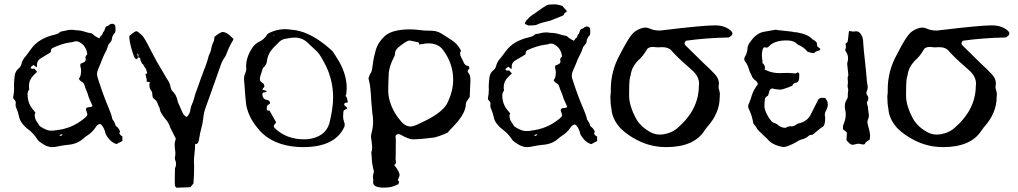

<svg xmlns="http://www.w3.org/2000/svg" viewBox="-20 -669 4724 891"><path d="M223.6 13.7Q203.6 13.7 186 3.4Q158.2 -13.2 153.8 -21.5Q136.2 -49.8 110.8 -68.8Q92.8 -82 80.1 -100.6Q71.3 -113.3 68.4 -127.4Q64.5 -147.9 55.7 -168Q52.2 -174.3 52.2 -182.1L53.2 -192.4Q53.2 -200.7 45.9 -207Q41 -211.4 41 -217.3Q45.4 -237.8 45.4 -258.3L44.9 -275.4Q45.4 -296.9 48.3 -318.4Q51.3 -339.8 68.8 -353.5Q76.7 -360.4 79.1 -371.1Q84.5 -393.6 100.6 -409.7Q105.5 -415.5 125.5 -443.4Q159.7 -491.7 236.8 -508.8Q250.5 -512.2 255.9 -518.1Q258.3 -521 262.7 -522.5L280.3 -525.9Q295.4 -530.8 310.5 -530.8Q320.8 -530.8 330.6 -528.8Q354 -528.8 375.5 -521Q389.6 -516.6 404.8 -514.2Q409.2 -512.7 417 -504.9Q424.8 -498.5 434.6 -494.1L440.4 -490.7Q444.8 -496.6 445.6 -498.8Q446.3 -501 454.1 -507.3Q458 -522 461.4 -522Q466.3 -529.8 468 -537.8Q469.7 -545.9 478 -548.3Q482.4 -549.3 486.3 -552.7Q492.2 -558.6 500.5 -558.6Q508.8 -558.6 513.2 -552.7Q516.1 -549.3 516.1 -532.7Q516.1 -518.1 511.2 -514.4Q506.3 -510.7 500.5 -496.1Q499.5 -490.2 498.5 -484.1Q497.6 -478 486.3 -465.8Q482.4 -461.9 481.4 -456.5Q476.1 -437 465.8 -419.9Q458.5 -406.2 447.3 -376Q441.4 -360.4 434.6 -345.7Q430.2 -335.4 430.2 -324.7Q430.2 -315.4 439.9 -288.1Q459.5 -226.6 484.9 -166.5Q496.6 -139.6 501.5 -116.2Q512.2 -103 515.6 -88.4Q515.6 -85.9 522 -81.1Q533.7 -71.8 537.6 -56.6Q533.7 -54.2 533.7 -51.8Q535.6 -43 547.9 -36.1V-14.6L520.5 -0.5Q501.5 -6.3 486.8 -22.9Q467.8 -45.4 467.3 -59.1Q459 -85 444.8 -94.2Q430.2 -90.8 423.8 -78.1Q407.7 -54.2 384.8 -40Q378.4 -36.1 364.7 -24.4Q336.4 0.5 292 3.4Q272.9 5.4 253.4 9.5Q233.9 13.7 223.6 13.7ZM216.3 -62.5Q220.2 -62.5 224.1 -63Q228 -63.5 232.7 -63.5Q237.3 -63.5 242.7 -64.9Q313.5 -72.8 368.7 -117.7Q385.3 -130.4 385.3 -136.7Q385.3 -143.1 380.9 -153.8Q378.9 -158.2 378.9 -161.6Q378.9 -171.9 396.5 -171.9Q405.3 -171.9 409.2 -177.7L405.3 -186.5Q397 -206.5 395.5 -209Q391.1 -218.3 388.7 -228Q385.3 -240.7 379.4 -252.9Q375 -262.7 372.1 -273.7Q369.1 -284.7 359.9 -289.3Q350.6 -293.9 346.2 -303.7Q355.5 -316.9 355.5 -330.1L356.4 -340.3Q356.4 -350.1 353.5 -358.9Q352.5 -361.8 352.5 -365.2L353.5 -373Q358.9 -375.5 368.4 -379.6Q377.9 -383.8 377.9 -394.5Q376.5 -397.9 376.5 -401.4Q376.5 -408.7 383.3 -414.6Q384.8 -415.5 384.8 -419.4Q379.4 -458.5 346.2 -474.6Q339.8 -477.5 333.5 -477.5Q328.6 -477.5 323.2 -475.6Q314 -472.2 305.2 -472.2Q268.1 -466.8 225.1 -446.8Q215.8 -443.4 215.8 -426.8Q208.5 -422.9 201.7 -418Q187.5 -408.7 173.3 -400.9Q151.4 -389.6 151.4 -367.2L151.9 -361.3Q151.9 -359.9 150.6 -359.1Q149.4 -358.4 148.9 -357.4L135.7 -367.7Q122.6 -358.9 122.6 -355.5Q122.6 -349.6 132.8 -349.6Q135.3 -349.6 136.7 -350.1Q138.2 -350.6 139.2 -350.6L152.3 -335.9L135.3 -319.3Q114.3 -297.9 114.3 -270Q114.3 -262.2 115.7 -253.4H115.2Q107.9 -243.7 107.9 -231.9Q107.9 -190.4 132.3 -161.6L145 -145.5Q142.6 -141.6 141.8 -140.6Q141.1 -139.6 141.1 -138.2Q141.1 -119.6 148.9 -107.4Q158.7 -93.3 162.6 -85.9Q165 -83.5 167 -82.3Q168.9 -81.1 170.9 -79.6Q198.2 -62.5 216.3 -62.5ZM260.7 -38.6Q267.1 -38.6 270.5 -46.4Q257.3 -44.4 255.9 -39.6Q258.3 -38.6 260.7 -38.6Z M776.4 -217.8 777.3 -219.2Q776.4 -220.7 775.4 -220.7L774.9 -218.8ZM801.8 202.1H799.8Q791.5 198.7 791.5 185.1Q791.5 178.2 791 172.4L792 112.8Q796.9 102.1 796.9 91.8Q796.9 81.5 792 70.8Q791.5 67.9 791.5 63.5Q793.9 52.7 793.9 42.5Q793.9 34.7 792.5 27.3Q790.5 13.7 790.5 -0.5Q790.5 -9.3 795.9 -25.4Q771 -74.7 770 -77.1Q763.2 -99.6 748.5 -115.7L737.3 -130.4Q735.8 -133.3 733.9 -135.7Q721.2 -153.3 721.2 -167Q716.3 -174.3 713.4 -183.6Q707.5 -202.6 695.8 -209.5Q687 -213.9 687 -231Q686.5 -241.7 684.1 -244.6Q673.3 -257.3 673.3 -273.4Q673.3 -280.3 675.3 -288.1L660.2 -290Q661.1 -293.5 661.1 -297.4Q661.1 -302.2 658.2 -310.5Q655.8 -316.9 655.8 -327.6L663.6 -326.7L661.6 -336.4L660.6 -337.9Q658.2 -351.6 648.4 -360.8V-361.3Q645 -371.6 639.6 -373L631.8 -389.6Q631.3 -397.9 629.6 -400.1Q627.9 -402.3 621.1 -402.3Q622.6 -408.7 622.6 -413.6Q622.6 -417 616.7 -421.9L620.6 -402.3Q616.7 -394.5 612.8 -394.5Q607.4 -394.5 602.1 -406.2Q583 -459 580.1 -493.2Q580.1 -496.1 580.6 -498.5Q581.1 -501 581.1 -503.4Q605.5 -523.9 611.8 -523.9Q618.7 -523.9 625 -517.6L641.1 -502.9Q651.4 -492.7 684.1 -427.2Q704.6 -386.7 728 -348.6Q737.3 -334 745.6 -318.8Q752 -306.2 760.3 -294.9Q769 -280.8 772 -263.2Q773.9 -253.9 779.3 -247.1Q798.8 -229.5 804.2 -200.7Q804.7 -194.8 810.5 -184.1L825.2 -150.4Q831.5 -133.8 845.7 -126Q861.8 -139.2 863.8 -161.1Q865.7 -174.8 871.1 -185.8Q876.5 -196.8 879.4 -208.5Q886.7 -237.8 898.4 -265.6Q904.8 -282.7 910.6 -300.8Q918 -321.8 926.3 -343.3Q940.4 -376.5 949.2 -412.1Q957.5 -426.8 960.4 -444.1Q963.4 -461.4 971.7 -476.6Q973.6 -481 974.6 -491.7Q974.6 -495.1 975.1 -498Q1002.9 -520.5 1013.2 -520.5Q1031.7 -520.5 1054.2 -497.1L1064 -487.8L1058.6 -477.5Q1042 -450.2 1030.8 -418.5Q1027.3 -408.7 1021.5 -400.9Q1009.8 -384.3 1003.4 -364.3L955.1 -227.5Q945.8 -200.2 935.5 -173.3Q925.3 -146.5 922.9 -116.7Q919.9 -92.8 914.1 -72.8Q908.2 -52.7 904.3 -25.4Q902.8 -13.7 899.2 -7.1Q895.5 -0.5 885.3 0Q885.3 23.9 882.3 46.4Q879.9 64 879.9 82.5L880.9 102.5Q880.9 144 877.9 182.1L863.3 199.7Q808.1 202.1 801.8 202.1ZM655.8 -327.6H654.8L655.8 -328.1Z M1386.7 13.7Q1359.4 13.7 1332 9.8Q1224.1 -6.3 1169.9 -81.5Q1133.8 -126.5 1122.6 -181.2Q1118.2 -215.8 1113.8 -285.2Q1112.3 -293.9 1112.3 -303.2Q1112.3 -316.4 1117.4 -327.4Q1122.6 -338.4 1123 -348.1Q1122.1 -354.5 1122.1 -360.8Q1122.1 -404.8 1151.9 -448.7Q1161.6 -462.9 1177.7 -472.7Q1206.1 -484.9 1220.2 -508.8Q1222.7 -513.7 1232.4 -517.6Q1266.6 -533.7 1304.2 -533.7Q1315.4 -533.7 1343.8 -529.8L1352.1 -528.8Q1428.7 -515.6 1512.7 -440.9Q1522.5 -433.1 1528.1 -424.6Q1533.7 -416 1538.6 -407.7Q1588.9 -333 1588.9 -261.2Q1588.9 -244.1 1585.9 -227.1Q1583.5 -227.1 1583.5 -224.1V-223.1Q1590.3 -221.2 1594.2 -193.8Q1583.5 -192.4 1580.3 -190.2Q1577.1 -188 1577.1 -185.1Q1577.1 -180.2 1584.2 -175Q1591.3 -169.9 1591.3 -167Q1591.3 -164.6 1582.8 -160.9Q1574.2 -157.2 1573.7 -151.1Q1573.2 -145 1572.8 -139.2Q1572.3 -133.3 1572.3 -127.4Q1572.3 -114.7 1577.1 -103Q1579.6 -96.2 1579.6 -89.8Q1579.6 -80.6 1573.7 -71.8Q1528.3 13.7 1386.7 13.7ZM1390.1 -22.5 1405.8 -22.9Q1488.3 -31.7 1508.3 -95.7Q1525.9 -168 1525.9 -215.8Q1525.9 -292 1494.1 -359.9Q1468.8 -411.1 1453.1 -428.2Q1444.8 -436.5 1408.2 -470.2Q1383.3 -494.6 1347.2 -494.6Q1333.5 -494.6 1307.6 -489.7Q1289.6 -487.3 1277.3 -476.1Q1262.7 -462.4 1249.5 -448.2Q1249.5 -447.3 1248.5 -447.3Q1222.7 -419.9 1218.8 -385.7Q1218.3 -369.6 1199.7 -352.5Q1191.4 -324.7 1189 -318.4Q1186 -310.1 1186 -301.8Q1186 -291 1198.7 -283.7Q1207 -277.8 1207 -268.1Q1207 -264.2 1201.2 -260.3Q1200.2 -259.3 1197.3 -252.9L1217.3 -247.1Q1216.8 -240.7 1207.3 -240.7Q1197.8 -240.7 1197.8 -231.9Q1197.8 -208.5 1219.7 -205.1Q1232.9 -203.1 1233.4 -189L1218.8 -177.7L1217.8 -165Q1217.8 -155.3 1224.6 -155.3Q1227.1 -155.3 1230 -156.7L1261.7 -101.1Q1250.5 -88.9 1250.5 -83.5Q1250.5 -78.1 1257.3 -72.3Q1310.5 -22.5 1390.1 -22.5ZM1248.5 -505.4 1253.9 -505.9 1252.4 -507.3 1247.1 -506.8Q1247.6 -506.3 1247.8 -505.9Q1248 -505.4 1248.5 -505.4ZM1522 -329.6 1524.9 -331.1 1522.5 -331.5Z M1760.3 201.7Q1711.4 201.7 1711.4 176.8L1712.4 167.5L1710.4 149.4Q1710.4 145.5 1715.3 127.4Q1705.1 86.9 1705.1 61L1703.1 37.1Q1707 29.8 1707 16.1Q1707 7.8 1703.1 -23.4Q1701.7 -28.8 1701.7 -36.1Q1701.7 -43.5 1704.1 -50.8Q1711.4 -78.1 1711.4 -105Q1711.4 -124 1708 -143.6L1703.1 -196.8Q1699.7 -271 1692.4 -294.9Q1690.4 -300.3 1690.4 -305.2Q1690.4 -309.6 1692.4 -312.7Q1694.3 -315.9 1694.8 -318.8Q1696.8 -326.2 1701.7 -331.5Q1707 -341.8 1710.2 -371.1Q1713.4 -400.4 1723.9 -436.8Q1734.4 -473.1 1765.6 -501.5Q1799.8 -532.7 1883.3 -532.7Q1899.9 -532.7 1916 -530.8Q1943.8 -526.4 1981.4 -526.4Q2007.8 -526.4 2029.3 -512.7Q2050.8 -499 2073.2 -484.9Q2103.5 -465.8 2119.1 -434.6Q2119.1 -429.7 2114.7 -424.3Q2114.7 -420.9 2117.2 -409.7L2131.8 -379.4Q2136.7 -365.7 2151.4 -362.8Q2157.7 -361.8 2157.7 -354.5Q2157.7 -346.2 2153.3 -346.2Q2150.4 -342.8 2150.4 -336.4L2153.8 -330.6Q2163.1 -321.8 2163.1 -295.9L2159.7 -218.8Q2142.1 -195.3 2142.1 -188.5Q2142.1 -150.9 2104 -105Q2093.3 -91.3 2061.5 -59.1Q2061.5 -54.7 2053.7 -51.8Q2045.9 -48.8 2038.6 -45.4Q2017.1 -36.1 1995.1 -30.8Q1931.6 -22.5 1895 -22.5Q1877.4 -22.5 1836.9 -44.9Q1832.5 -46.9 1829.1 -46.9Q1821.8 -46.9 1815.4 -39.1L1816.9 -17.6Q1816.9 60.1 1816.2 63Q1815.4 65.9 1815.4 69.3Q1815.4 72.3 1816.7 75.9Q1817.9 79.6 1817.9 83Q1817.9 90.8 1809.6 97.2Q1834.5 128.4 1834.5 144Q1834.5 147.5 1826.2 166Q1826.2 169.4 1831.1 172.4Q1832 173.3 1832 174.8L1829.6 182.6L1830.1 185.1L1811.5 193.4Q1791.5 201.7 1760.3 201.7ZM1885.7 -82Q1900.9 -82 1935.5 -100.1Q2027.3 -141.6 2053.7 -186.5Q2083 -243.7 2083 -299.3Q2083 -374 2035.6 -438Q2013.2 -467.8 1966.8 -467.8Q1956.5 -467.8 1946.5 -465.6Q1936.5 -463.4 1925.3 -462.4L1922.9 -472.2Q1893.6 -478 1888.7 -479.5Q1883.8 -481 1879.9 -481Q1869.6 -481 1838.4 -457Q1813.5 -439.5 1813.5 -422.9Q1813.5 -412.6 1807.1 -401.9Q1786.6 -361.3 1784.2 -330.6Q1781.7 -289.1 1781.7 -245.1Q1781.7 -229.5 1785.2 -214.4Q1797.9 -156.7 1837.9 -109.9Q1858.9 -82 1885.7 -82Z M2426.8 13.7Q2406.7 13.7 2389.2 3.4Q2361.3 -12.7 2356.9 -20.5Q2339.4 -48.3 2314 -66.9Q2295.9 -80.1 2283.2 -98.1Q2274.4 -110.4 2271.5 -124.5Q2267.6 -144.5 2258.8 -164.1Q2255.4 -169.9 2255.4 -177.7L2256.3 -188Q2256.3 -195.8 2249 -202.1Q2244.1 -206.5 2244.1 -212.4Q2248.5 -232.4 2248.5 -252.4L2248 -269Q2248.5 -290 2251.5 -311Q2254.4 -332 2272 -345.2Q2279.8 -352.1 2282.2 -362.8Q2287.6 -384.3 2303.7 -400.4Q2308.6 -406.2 2328.6 -433.1Q2362.8 -480.5 2439.9 -497.1Q2453.6 -500.5 2459 -506.3Q2461.4 -509.3 2465.8 -510.7L2483.4 -513.7Q2498.5 -518.6 2513.7 -518.6Q2523.9 -518.6 2533.7 -516.6Q2557.1 -516.6 2578.6 -509.3Q2592.8 -504.9 2607.9 -502.4Q2612.3 -501 2620.1 -493.2Q2627.9 -487.3 2637.7 -482.9L2643.6 -479.5Q2647.9 -485.4 2648.7 -487.5Q2649.4 -489.7 2657.2 -495.6Q2661.1 -510.3 2664.6 -510.3Q2669.4 -517.6 2671.1 -525.6Q2672.9 -533.7 2681.2 -535.6Q2685.5 -536.6 2689.5 -540Q2695.3 -545.9 2703.6 -545.9Q2711.9 -545.9 2716.3 -540Q2719.2 -536.6 2719.2 -520.5Q2719.2 -506.3 2714.4 -502.7Q2709.5 -499 2703.6 -484.9Q2702.6 -479 2701.7 -473.1Q2700.7 -467.3 2689.5 -455.1Q2685.5 -451.2 2684.6 -446.3Q2679.2 -427.2 2668.9 -410.2Q2661.6 -397 2650.4 -367.2Q2644.5 -352.1 2637.7 -337.9Q2633.3 -327.6 2633.3 -317.4Q2633.3 -308.1 2643.1 -281.2Q2662.6 -221.2 2688 -162.6Q2699.7 -136.2 2704.6 -113.3Q2715.3 -100.1 2718.8 -85.9Q2718.8 -83.5 2725.1 -79.1Q2736.8 -69.8 2740.7 -55.2Q2736.8 -52.7 2736.8 -50.3Q2738.8 -41.5 2751 -35.2V-14.2L2723.6 0Q2704.6 -5.9 2689.9 -22Q2670.9 -43.9 2670.4 -57.6Q2662.1 -83 2647.9 -91.8Q2633.3 -88.4 2627 -76.2Q2610.8 -52.7 2587.9 -39.1Q2581.5 -35.2 2567.9 -23.4Q2539.6 1 2495.1 3.4Q2476.1 5.4 2456.5 9.5Q2437 13.7 2426.8 13.7ZM2419.4 -61Q2423.3 -61 2427.2 -61.3Q2431.2 -61.5 2435.8 -61.5Q2440.4 -61.5 2445.8 -63Q2516.6 -70.8 2571.8 -114.7Q2588.4 -127 2588.4 -133.3Q2588.4 -139.6 2584 -149.9Q2582 -154.3 2582 -157.7Q2582 -168 2599.6 -168Q2608.4 -168 2612.3 -173.3L2608.4 -182.1Q2600.1 -201.7 2598.6 -204.1Q2594.2 -212.9 2591.8 -222.7Q2588.4 -234.9 2582.5 -247.1Q2578.1 -256.3 2575.2 -267.1Q2572.3 -277.8 2563 -282.5Q2553.7 -287.1 2549.3 -296.9Q2558.6 -309.6 2558.6 -322.3L2559.6 -332.5Q2559.6 -341.8 2556.6 -350.6Q2555.7 -353.5 2555.7 -356.9L2556.6 -364.3Q2562 -366.7 2571.5 -370.8Q2581.1 -375 2581.1 -385.3Q2579.6 -388.7 2579.6 -392.1Q2579.6 -399.4 2586.4 -405.3Q2587.9 -406.2 2587.9 -409.7Q2582.5 -448.2 2549.3 -463.9Q2543 -466.8 2536.6 -466.8Q2531.7 -466.8 2526.4 -464.8Q2517.1 -461.4 2508.3 -461.4Q2471.2 -456.1 2428.2 -436.5Q2418.9 -433.1 2418.9 -417Q2411.6 -413.1 2404.8 -408.2Q2390.6 -399.4 2376.5 -391.6Q2354.5 -380.9 2354.5 -358.9L2355 -353Q2355 -351.6 2353.8 -350.8Q2352.5 -350.1 2352.1 -349.1L2338.9 -359.4Q2325.7 -350.6 2325.7 -347.2Q2325.7 -341.3 2335.9 -341.3Q2338.4 -341.3 2339.8 -341.8Q2341.3 -342.3 2342.3 -342.3L2355.5 -328.1L2338.4 -312Q2317.4 -291 2317.4 -263.7Q2317.4 -255.9 2318.8 -247.6H2318.4Q2311 -237.8 2311 -226.6Q2311 -186 2335.4 -157.7L2348.1 -142.1Q2345.7 -138.2 2345 -137.2Q2344.2 -136.2 2344.2 -134.8Q2344.2 -116.7 2352.1 -104.5Q2361.8 -90.8 2365.7 -83.5Q2368.2 -81.5 2370.1 -80.3Q2372.1 -79.1 2374 -77.6Q2401.4 -61 2419.4 -61ZM2463.9 -38.6Q2470.2 -38.6 2473.6 -46.4Q2460.4 -44.4 2459 -39.6Q2461.4 -38.6 2463.9 -38.6ZM2420.4 -555.7Q2417 -556.2 2416 -559.6Q2416 -562.5 2416.5 -564L2418 -564.9Q2421.9 -576.2 2429.2 -580.1Q2435.1 -590.3 2461.9 -606.9Q2501.5 -636.2 2517.6 -645Q2525.9 -648.9 2556.6 -648.9Q2564.5 -648.9 2588.9 -642.1Q2592.3 -639.2 2606 -623L2611.3 -616.7Q2606.4 -613.3 2601.8 -609.4Q2597.2 -605.5 2597.2 -601.6Q2597.2 -599.6 2591.3 -596.2Q2580.6 -591.8 2535.2 -573.7Q2485.8 -562 2476.3 -556.6Q2466.8 -551.3 2452.6 -551.3L2431.2 -550.8Q2422.9 -555.7 2420.4 -555.7Z M3071.3 13.7Q3000.5 13.7 2938.5 -18.1Q2893.1 -41 2859.9 -73.2Q2820.8 -115.7 2817.4 -164.6Q2812.5 -188 2812.5 -221.7Q2812.5 -226.1 2813.5 -230.5Q2814.5 -234.9 2814.5 -239.7V-253.9Q2814.5 -340.3 2857.4 -417Q2896.5 -493.2 2915.5 -512.7Q2928.2 -526.9 2951.7 -536.1Q2963.4 -541 2974.6 -541Q2984.9 -541 2994.6 -536.6Q3015.6 -527.3 3039.1 -527.3Q3049.3 -527.3 3060.5 -529.3Q3242.7 -551.3 3297.9 -551.3Q3343.8 -551.3 3371.6 -526.9Q3378.9 -520 3378.9 -513.7Q3378.9 -503.9 3361.8 -495.1Q3257.8 -493.2 3163.1 -480Q3156.7 -473.1 3156.7 -468.3Q3156.7 -461.9 3162.1 -457.5L3247.1 -374Q3272 -351.6 3295.9 -326.2Q3316.4 -305.2 3316.4 -281.2L3314.5 -265.1Q3314.5 -259.3 3316.9 -252.9Q3320.8 -241.2 3320.8 -229.5Q3320.8 -223.6 3319.8 -217.8Q3319.8 -143.6 3260.7 -78.6Q3254.9 -71.3 3250 -64Q3201.2 13.7 3071.3 13.7ZM3043 -44.4Q3059.1 -44.4 3076.7 -49.8Q3104.5 -57.6 3122.6 -73.7Q3221.7 -158.2 3223.1 -268.1L3224.1 -280.3Q3224.1 -313 3194.3 -340.8L3166 -366.2Q3129.9 -397 3099.6 -430.2Q3085 -450.2 3052.7 -450.2L3031.7 -449.2Q3026.4 -449.2 3021.7 -450.2Q3017.1 -451.2 3009.8 -451.2Q2987.3 -451.2 2980.5 -437Q2965.3 -409.2 2938.5 -385.7Q2910.6 -355 2906.7 -320.3Q2899.9 -304.2 2899.9 -259.3L2899.4 -225.6Q2899.4 -179.2 2931.2 -119.6Q2951.2 -82.5 2995.6 -57.1Q3017.6 -44.4 3043 -44.4Z M3794.9 -80.1 3793.9 -81.1H3791L3792.5 -80.1ZM3614.7 13.2 3606.9 11.7Q3563.5 3.4 3540 -24.9Q3494.6 -66.9 3491.7 -73.7Q3488.8 -80.6 3487.1 -82Q3485.4 -83.5 3476.1 -95.7Q3470.7 -128.4 3458.5 -155.8Q3452.1 -166.5 3452.1 -175.8Q3452.1 -184.1 3457 -192.4Q3464.4 -210 3469.2 -227.5Q3477.1 -252.4 3497.1 -278.3Q3495.6 -289.1 3483.9 -297.1Q3472.2 -305.2 3467.8 -318.8Q3458.5 -335.4 3453.9 -352.3Q3449.2 -369.1 3438.5 -382.8Q3433.6 -388.2 3433.6 -395Q3433.6 -399.4 3436.5 -404.8Q3449.2 -425.3 3449.2 -449.7Q3453.1 -464.4 3461.4 -474.1Q3489.3 -515.1 3524.9 -521.5L3580.6 -531.2Q3583.5 -531.2 3585 -529.8L3656.2 -522Q3665.5 -519 3677.7 -519Q3731.9 -509.3 3750.5 -486.3Q3771.5 -476.6 3771.5 -464.4V-460.4Q3771.5 -453.1 3779.1 -448.7Q3786.6 -444.3 3786.6 -439.9Q3786.6 -436 3777.1 -433.3Q3767.6 -430.7 3765.6 -429.2Q3759.8 -423.8 3756.3 -422.4Q3745.6 -422.4 3730.5 -428.2H3728.5L3725.6 -431.2Q3708.5 -451.7 3684.1 -460.9L3670.4 -472.2Q3656.2 -481.4 3629.9 -481.4Q3574.2 -481.4 3548.3 -454.1Q3544.9 -448.2 3536.1 -448.2Q3531.2 -448.2 3524.9 -449.7Q3515.6 -439.9 3515.6 -409.7L3517.6 -388.7L3519 -385.7L3517.6 -380.4Q3517.6 -375 3520.5 -375Q3523.4 -372.1 3524.2 -370.1Q3524.9 -368.2 3527.3 -365.5Q3529.8 -362.8 3529.8 -353L3528.3 -346.2L3537.6 -342.3Q3563.5 -329.6 3599.1 -329.6L3605.5 -330.1Q3619.1 -330.6 3639.2 -330.6L3671.9 -328.1L3682.6 -333.5Q3687 -330.6 3689 -328.1V-314.5Q3689 -289.6 3677.7 -286.6L3674.8 -285.6Q3661.1 -282.7 3657.7 -273.4Q3657.7 -272 3656.2 -271.2Q3654.8 -270.5 3650.9 -269Q3647 -267.6 3642.6 -265.1Q3611.3 -252.9 3599.1 -252.9Q3592.8 -252.9 3586.7 -254.2Q3580.6 -255.4 3577.4 -255.4Q3574.2 -255.4 3571.3 -256.8Q3568.4 -258.3 3563.5 -258.3Q3551.3 -258.3 3548.3 -237.8L3543.9 -225.1Q3534.7 -220.7 3530.3 -212.9Q3527.3 -197.8 3527.3 -171.9Q3533.2 -139.2 3560.5 -105.5Q3562 -105.5 3564.5 -102.8Q3566.9 -100.1 3568.4 -100.1Q3580.6 -97.2 3589.8 -89.4Q3605.5 -75.7 3625.5 -75.7Q3637.2 -83 3648.9 -83Q3652.8 -83 3656.2 -82.5Q3668.5 -85 3676.3 -91.8L3684.1 -95.7Q3729 -105.5 3744.6 -142.1L3776.9 -206.1Q3782.7 -215.3 3796.9 -215.3Q3801.8 -215.3 3807.1 -214.1Q3812.5 -212.9 3813.2 -209.5Q3814 -206.1 3816.9 -203.1Q3821.8 -194.8 3821.8 -181.6Q3820.3 -168 3814 -157Q3807.6 -146 3807.6 -135.3Q3807.6 -129.9 3809.6 -125.5Q3809.6 -90.8 3800.3 -82.5Q3794.9 -78.1 3789.1 -74.7Q3764.6 -56.2 3759.8 -50.8Q3753.9 -43 3738.3 -42L3733.4 -39.1Q3718.3 -25.4 3698.2 -21.5Q3689 -18.6 3681.2 -13.2Q3636.2 13.2 3614.7 13.2Z M3938 2.9Q3927.7 2.9 3919.4 -6.3L3908.2 -18.1L3910.2 -54.2L3892.1 -69.3Q3891.6 -73.2 3891.6 -77.1Q3891.6 -88.4 3897 -98.6Q3904.8 -118.2 3904.8 -138.2Q3904.8 -149.9 3901.9 -161.6Q3900.4 -168.9 3900.4 -175.8Q3900.4 -192.4 3909.2 -207Q3914.6 -214.4 3914.6 -223.6Q3914.6 -227.1 3914.1 -230.5Q3914.1 -237.3 3915.3 -242.2Q3916.5 -247.1 3916.5 -252Q3916 -256.3 3914.6 -261.2Q3913.1 -266.1 3913.1 -269Q3913.1 -271.5 3913.6 -273.4Q3915 -279.8 3915 -286.1Q3915 -290.5 3914.3 -295.2Q3913.6 -299.8 3913.6 -307.6Q3913.6 -314 3917 -319.8Q3912.6 -364.3 3912.1 -366.2Q3911.6 -370.6 3911.6 -374.5Q3911.6 -377.9 3913.1 -380.9Q3915.5 -389.6 3915.5 -398.4Q3915.5 -414.1 3906.7 -428.2L3901.9 -436Q3905.8 -445.3 3905.8 -451.7Q3905.8 -454.6 3903.8 -465.8Q3911.6 -472.2 3913.1 -474.6Q3915 -479.5 3918.5 -515.1L3919.9 -524.9Q3921.9 -524.4 3926.3 -524.4Q3929.2 -524.4 3931.2 -523.9Q3935.1 -522.5 3939 -522.5Q3941.4 -522.5 3944.3 -522.9Q3948.7 -523.9 3952.6 -523.9Q3966.8 -523.9 3976.3 -508.5Q3985.8 -493.2 3985.8 -470.7Q3985.8 -462.4 3988.8 -434.1Q4000.5 -326.7 4001.5 -309.6Q4002.4 -292.5 4005.4 -274.9Q4006.8 -270 4006.8 -264.6Q4006.8 -255.9 4003.4 -248Q4000.5 -242.7 4000.5 -237.8Q4000.5 -232.4 4004.6 -227.1Q4008.8 -221.7 4009 -217.8Q4009.3 -213.9 4009.3 -210.9Q4009.3 -207.5 4008.8 -204.1Q4002.9 -197.3 4002.9 -191.4Q4002.9 -189 4003.9 -186Q4008.8 -173.8 4008.8 -160.6Q4009.3 -152.8 4010.7 -145Q4012.2 -139.2 4012.2 -133.3Q4012.2 -122.6 4007.3 -112.8Q4005.4 -107.4 4005.4 -101.6Q4005.4 -96.7 4006.8 -91.3Q4006.8 -90.8 4007.3 -90.3Q4017.6 -55.7 4017.6 -39.6Q4017.6 -30.3 4015.6 -21Q4011.7 -17.6 4007.6 -15.4Q4003.4 -13.2 4000.2 -10.7Q3997.1 -8.3 3994.9 -3.7Q3992.7 1 3989.5 1.2Q3986.3 1.5 3984.9 1.5Q3981.4 1.5 3978 0.5Q3971.2 -2 3963.9 -2Q3954.6 -2 3945.8 1.5Q3941.4 2.9 3938 2.9Z M4356.4 13.7Q4285.6 13.7 4223.6 -18.1Q4178.2 -41 4145 -73.2Q4106 -115.7 4102.5 -164.6Q4097.7 -188 4097.7 -221.7Q4097.7 -226.1 4098.6 -230.5Q4099.6 -234.9 4099.6 -239.7V-253.9Q4099.6 -340.3 4142.6 -417Q4181.6 -493.2 4200.7 -512.7Q4213.4 -526.9 4236.8 -536.1Q4248.5 -541 4259.8 -541Q4270 -541 4279.8 -536.6Q4300.8 -527.3 4324.2 -527.3Q4334.5 -527.3 4345.7 -529.3Q4527.8 -551.3 4583 -551.3Q4628.9 -551.3 4656.7 -526.9Q4664.1 -520 4664.1 -513.7Q4664.1 -503.9 4647 -495.1Q4543 -493.2 4448.2 -480Q4441.9 -473.1 4441.9 -468.3Q4441.9 -461.9 4447.3 -457.5L4532.2 -374Q4557.1 -351.6 4581.1 -326.2Q4601.6 -305.2 4601.6 -281.2L4599.6 -265.1Q4599.6 -259.3 4602.1 -252.9Q4606 -241.2 4606 -229.5Q4606 -223.6 4605 -217.8Q4605 -143.6 4545.9 -78.6Q4540 -71.3 4535.2 -64Q4486.3 13.7 4356.4 13.7ZM4328.1 -44.4Q4344.2 -44.4 4361.8 -49.8Q4389.6 -57.6 4407.7 -73.7Q4506.8 -158.2 4508.3 -268.1L4509.3 -280.3Q4509.3 -313 4479.5 -340.8L4451.2 -366.2Q4415 -397 4384.8 -430.2Q4370.1 -450.2 4337.9 -450.2L4316.9 -449.2Q4311.5 -449.2 4306.9 -450.2Q4302.2 -451.2 4294.9 -451.2Q4272.5 -451.2 4265.6 -437Q4250.5 -409.2 4223.6 -385.7Q4195.8 -355 4191.9 -320.3Q4185.1 -304.2 4185.1 -259.3L4184.6 -225.6Q4184.6 -179.2 4216.3 -119.6Q4236.3 -82.5 4280.8 -57.1Q4302.7 -44.4 4328.1 -44.4Z"/></svg>

Font: Kurland
Style: Regular
Weight: 400
Designer: GGBot
Version: 0.22